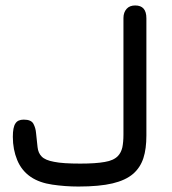

<svg xmlns="http://www.w3.org/2000/svg" viewBox="-20 -669 631 703"><path d="M267 14C318.5 14 360.5 10 392 2.5C423.5 -5 449 -16.5 468 -33C468 -33 468 -33 468 -33C485 -48 497.5 -67 505 -90C512.5 -113 516 -140.5 516 -173C516 -173 516 -602 516 -602C516 -602 516 -602 516 -602C516 -633.5 502.5 -649 475 -649C475 -649 475 -649 475 -649C461.5 -649 451 -645 443.5 -636.5C436 -628 432 -617 432 -603C432 -603 432 -176 432 -176C432 -176 432 -176 432 -176C432 -157.5 430.5 -142 428 -129.5C425 -116.5 419.5 -106 412 -98C412 -98 412 -98 412 -98C401.5 -87 385.5 -79.5 363.5 -76C341.5 -72 311.5 -70 274 -70C274 -70 274 -70 274 -70C231.5 -70 199.5 -72 178 -76.5C156 -80.5 141 -87 132.5 -96C124 -104.5 119 -116 117.5 -130.5C116 -144.5 114 -161.5 112 -182C112 -182 112 -182 112 -182C111 -194 108 -205 102.5 -215.5C97 -226 85 -231 67 -231C67 -231 67 -231 67 -231C52.5 -231 42.5 -226.5 36.5 -217C30 -207.5 27 -191 27 -168C27 -168 27 -168 27 -168C27 -136.5 32.5 -108.5 43 -83C53.5 -57.5 70 -36.5 93 -21C93 -21 93 -21 93 -21C114.5 -6.5 141 2.5 171.5 7C202 11.5 233.5 14 267 14C267 14 267 14 267 14Z"/></svg>

Font: Jura-Fortis-Bold
Style: Bold
Weight: 500
Designer: Daniel Johnson, Alexei Vanyashin, Mirko Velimirovic
Foundry: Daniel Johnson
Version: ""